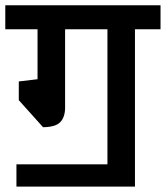

<svg xmlns="http://www.w3.org/2000/svg" viewBox="-29 -648 618 715"><path d="M568.8 -539.1H473.6V46.9H32.2V-36.1H371.1V-539.1H213.4V-247.1Q213.4 -212.9 196 -193.8Q178.7 -174.8 131.3 -174.3L41 -274.9V-344.7L110.8 -353V-539.1H-9.3V-628.4H568.8Z"/></svg>

Font: Varta
Style: Bold
Weight: 700
Designer: Joana Correia, Viktoriya Grabowska, Eben Sorkin
Foundry: Sorkin Type
Version: Version 1.002; ttfautohint (v1.3) -l 8 -r 24 -G 200 -x 12 -H